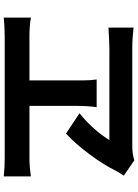

<svg xmlns="http://www.w3.org/2000/svg" viewBox="126 -886 747 1040"><g transform="rotate(90 500.0 -365.5)"><path d="M931 -662Q911 -632 905 -620Q875 -557 816 -477.5Q757 -398 703 -349L593 -422Q640 -460 677 -502Q714 -544 738 -584H247Q210 -584 129 -579V-715Q189 -708 238 -708H771Q813 -708 848 -719ZM75 -159Q119 -151 176 -151H415V-400Q415 -406 415 -442.5Q415 -479 410 -515H560Q553 -467 553 -399V-151H839Q881 -151 935 -159V-12Q885 -17 839 -17H176Q133 -17 75 -12Z"/></g></svg>

Font: Sinter Bold
Style: Regular
Weight: 700
Foundry: Adobe & rsms
Version: Version 1.000